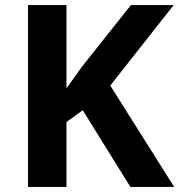

<svg xmlns="http://www.w3.org/2000/svg" viewBox="-20 -734 704 754"><path d="M664 0H492L305 -301L241 -255V0H90V-714H241V-387Q256 -408 271 -429Q286 -450 301 -471L494 -714H662L413 -398Z"/></svg>

Font: Noto Sans Tangsa
Style: Regular
Weight: 400
Designer: David Williams
Foundry: Google LLC
Version: Version 1.504